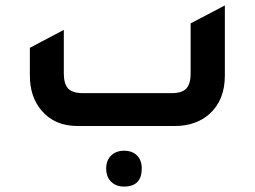

<svg xmlns="http://www.w3.org/2000/svg" viewBox="-20 -464 938 707"><path d="M266 0Q181 0 133 -57Q90 -107 90 -186V-288L215 -354V-194Q215 -154 231.5 -137.5Q248 -121 286 -121H612Q650 -121 666 -138Q682 -155 682 -194V-378L808 -444V-186Q808 -95 751 -44Q701 0 623 0ZM437 223Q407 223 389 205Q371 187 371 156Q371 127 389 109Q407 91 437 91Q467 91 484.5 108.5Q502 126 502 156Q502 223 437 223Z"/></svg>

Font: Tajawal
Style: Bold
Weight: 700
Designer: Boutros Fonts
Foundry: Created by Boutros International 2017
Version: Version 1.700